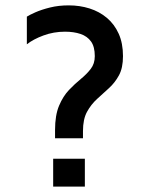

<svg xmlns="http://www.w3.org/2000/svg" viewBox="-20 -695 545 715"><path d="M185 -180V-211Q185 -266 200 -301.5Q215 -337 237 -360Q259 -383 281 -401Q303 -419 318 -438.5Q333 -458 333 -486Q333 -521 319 -540.5Q305 -560 280 -568.5Q255 -577 222 -577Q180 -577 142 -563Q104 -549 80 -530V-633Q89 -639 111.5 -649Q134 -659 166 -667Q198 -675 236 -675Q277 -675 313.5 -663.5Q350 -652 378 -628.5Q406 -605 422 -569.5Q438 -534 438 -486Q438 -442 423 -414.5Q408 -387 386 -367Q364 -347 341.5 -326.5Q319 -306 304 -278.5Q289 -251 289 -207V-180ZM178 0V-104H296V0Z"/></svg>

Font: Maven Pro SemiBold
Style: Regular
Weight: 600
Designer: Joe Prince
Foundry: Joe Prince
Version: Version 2.103